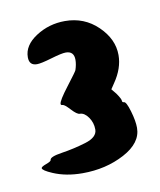

<svg xmlns="http://www.w3.org/2000/svg" viewBox="-50 -786 345 413"><g transform="rotate(-10 122.5 -579.5)"><path d="M14 -441Q14 -444 25 -448Q36 -452 36 -455Q36 -462 62.5 -466Q89 -470 115.5 -478Q142 -486 142 -503Q142 -518 133.5 -530Q125 -542 115 -542Q109 -542 97.5 -554.5Q86 -567 82 -567Q78 -567 78 -570Q78 -577 99.5 -605Q121 -633 122 -636Q126 -648 126 -658Q126 -677 108 -677Q99 -677 75.5 -670Q52 -663 43 -663Q26 -663 26 -681Q26 -707 54.5 -725.5Q83 -744 118 -744Q160 -744 189.5 -715.5Q219 -687 219 -652Q219 -623 199 -594L191 -582L200 -571Q209 -558 209 -554Q209 -550 213 -550Q218 -550 224.5 -528Q231 -506 231 -491Q231 -458 190.5 -436.5Q150 -415 99 -415Q63 -415 35 -427Q14 -436 14 -441Z"/></g></svg>

Font: NaniFont Regular
Style: Regular
Weight: 400
Designer: Nanigashitei
Version: Version 1.036